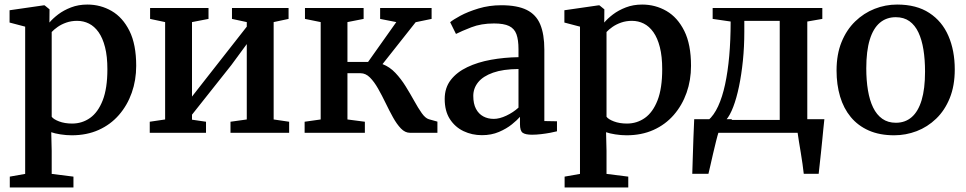

<svg xmlns="http://www.w3.org/2000/svg" viewBox="-20 -583 4242 843"><path d="M23 240V192.5L90.5 180.5V-466L22 -484V-538L171 -559.5H176L197.5 -542L197 -484Q211.5 -501.5 235.5 -519.8Q259.5 -538 292 -550.5Q324.5 -563 363.5 -563Q421.5 -563 470.2 -534.8Q519 -506.5 548.5 -447.2Q578 -388 578 -294Q578 -231 558.5 -175.8Q539 -120.5 502.2 -78.2Q465.5 -36 413.2 -12.5Q361 11 295 11Q271 11 245.5 7Q220 3 205 -2.5L207 79.5V180.5L302.5 192.5V240ZM296.5 -40.5Q340.5 -40.5 375.5 -65.2Q410.5 -90 431 -142.5Q451.5 -195 451.5 -279Q451.5 -335.5 441.2 -375.8Q431 -416 412.8 -441.8Q394.5 -467.5 370.5 -479.5Q346.5 -491.5 318.5 -491.5Q293 -491.5 271 -483.8Q249 -476 232.8 -464.5Q216.5 -453 207 -442.5V-70.5Q214.5 -59.5 239.2 -50Q264 -40.5 296.5 -40.5Z M637.5 0V-48.5L705 -58.5V-486L639 -500V-548H895.5V-500L823 -486V-159L887.5 -241.5L1063.5 -466V-486L998.5 -500V-548H1247V-500L1181.5 -486V-58.5L1249.5 -48.5V0H992V-48.5L1063.5 -58.5V-389.5L995.5 -297L823 -79.5V-57.5L884.5 -48.5V0Z M1317.5 0V-48.5L1388 -58.5V-486L1319 -500V-548H1576.5V-500L1505.5 -486V-311H1596L1720 -486L1649 -500V-548H1875V-500L1805 -485.5L1659.5 -301.5Q1691 -289.5 1716 -263Q1741 -236.5 1761.2 -203.8Q1781.5 -171 1798.8 -139.8Q1816 -108.5 1831.8 -86.2Q1847.5 -64 1863 -59.5L1900.5 -49V0H1779.5Q1758.5 0 1740.2 -19Q1722 -38 1705.5 -67.8Q1689 -97.5 1673 -130.8Q1657 -164 1640 -194Q1623 -224 1604.2 -242.8Q1585.5 -261.5 1563 -261.5H1505.5V-58.5L1582 -48.5V0Z M2096 10.5Q2052.5 10.5 2015.2 -7.2Q1978 -25 1955.2 -60.2Q1932.5 -95.5 1932.5 -148.5Q1932.5 -197.5 1959.2 -232Q1986 -266.5 2031.8 -288.2Q2077.5 -310 2135.5 -320.5Q2193.5 -331 2256.5 -332V-367Q2256.5 -408 2247.5 -432.8Q2238.5 -457.5 2215.2 -468.8Q2192 -480 2149 -480Q2092.5 -480 2049.5 -463.2Q2006.5 -446.5 1982 -434L1956.5 -485.5Q1968.5 -496 2001.2 -513.8Q2034 -531.5 2081 -545.8Q2128 -560 2181 -560Q2251 -560 2292.5 -539.5Q2334 -519 2352 -475.8Q2370 -432.5 2370 -365V-51.5L2425.5 -50.5V-6.5Q2414.5 -3.5 2395.8 0Q2377 3.5 2355.8 6Q2334.5 8.5 2316 8.5Q2287 8.5 2275 0Q2263 -8.5 2263 -38V-70Q2251 -56 2227.5 -37Q2204 -18 2170.8 -3.8Q2137.5 10.5 2096 10.5ZM2148 -61Q2173 -61 2203.2 -75.2Q2233.5 -89.5 2256.5 -110.5V-280Q2189 -279.5 2145 -264Q2101 -248.5 2079.5 -222Q2058 -195.5 2058 -162Q2058 -127.5 2069.8 -105.2Q2081.5 -83 2101.8 -72Q2122 -61 2148 -61Z M2459 240V192.5L2526.5 180.5V-466L2458 -484V-538L2607 -559.5H2612L2633.5 -542L2633 -484Q2647.5 -501.5 2671.5 -519.8Q2695.5 -538 2728 -550.5Q2760.5 -563 2799.5 -563Q2857.5 -563 2906.2 -534.8Q2955 -506.5 2984.5 -447.2Q3014 -388 3014 -294Q3014 -231 2994.5 -175.8Q2975 -120.5 2938.2 -78.2Q2901.5 -36 2849.2 -12.5Q2797 11 2731 11Q2707 11 2681.5 7Q2656 3 2641 -2.5L2643 79.5V180.5L2738.5 192.5V240ZM2732.5 -40.5Q2776.5 -40.5 2811.5 -65.2Q2846.5 -90 2867 -142.5Q2887.5 -195 2887.5 -279Q2887.5 -335.5 2877.2 -375.8Q2867 -416 2848.8 -441.8Q2830.5 -467.5 2806.5 -479.5Q2782.5 -491.5 2754.5 -491.5Q2729 -491.5 2707 -483.8Q2685 -476 2668.8 -464.5Q2652.5 -453 2643 -442.5V-70.5Q2650.5 -59.5 2675.2 -50Q2700 -40.5 2732.5 -40.5Z M3070 0V-54.5L3089.5 -55Q3114.5 -76.5 3133 -116.5Q3151.5 -156.5 3163.5 -212Q3175.5 -267.5 3181.8 -337.2Q3188 -407 3188 -488.5L3109 -500V-548H3590.5V-500L3524.5 -488.5V0ZM3168 -56.5H3403.5V-491.5H3248V-443.5Q3248 -378 3241.8 -316.8Q3235.5 -255.5 3224.8 -203.8Q3214 -152 3199.5 -114Q3185 -76 3168 -56.5ZM3019.5 180Q3020.5 146.5 3021.8 106.8Q3023 67 3024.5 24.2Q3026 -18.5 3028 -59.5H3194.5L3135.5 -4.5Q3130.5 11 3124 37Q3117.5 63 3110.8 91.8Q3104 120.5 3098.8 144.5Q3093.5 168.5 3090.5 180ZM3509 180Q3507 161 3503.5 136.5Q3500 112 3495.8 86.5Q3491.5 61 3487.8 38.2Q3484 15.5 3482 -0.5L3441.5 -59.5H3599.5Q3597.5 -41 3595 -16.8Q3592.5 7.5 3590 34.5Q3587.5 61.5 3584.5 88.2Q3581.5 115 3579 138.8Q3576.5 162.5 3574.5 180Z M3653 -273.5Q3653 -344.5 3675 -398.5Q3697 -452.5 3734.8 -489Q3772.5 -525.5 3820 -544.2Q3867.5 -563 3919 -563Q4004 -563 4060.2 -526.2Q4116.5 -489.5 4144.2 -425.2Q4172 -361 4172 -278Q4172 -206.5 4150 -152.2Q4128 -98 4090.2 -61.8Q4052.5 -25.5 4004.8 -7.2Q3957 11 3906 11Q3842 11 3794.5 -10Q3747 -31 3715.5 -69Q3684 -107 3668.5 -159.2Q3653 -211.5 3653 -273.5ZM3913.5 -44Q3954.5 -44 3983 -68.8Q4011.5 -93.5 4026.5 -143.2Q4041.5 -193 4041.5 -268.5Q4041.5 -321 4034.5 -364.8Q4027.5 -408.5 4012.5 -440.5Q3997.5 -472.5 3973 -490Q3948.5 -507.5 3913 -507.5Q3872 -507.5 3843 -483Q3814 -458.5 3798.8 -408.8Q3783.5 -359 3783.5 -283Q3783.5 -230.5 3790.8 -186.8Q3798 -143 3813.5 -111Q3829 -79 3853.8 -61.5Q3878.5 -44 3913.5 -44Z"/></svg>

Font: Merriweather 36pt SemiBold
Style: Regular
Weight: 600
Version: Version 2.100